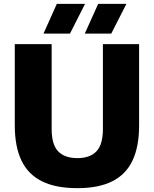

<svg xmlns="http://www.w3.org/2000/svg" viewBox="-20 -970 802 1000"><path d="M383 10Q270 10 198 -26Q126 -62 91.5 -134.5Q57 -207 57 -316.5V-740H249V-298Q249 -217.5 282.8 -182Q316.5 -146.5 383 -146.5Q449 -146.5 482.5 -182Q516 -217.5 516 -298V-740H704.5V-316.5Q704.5 -207 670.5 -134.5Q636.5 -62 565.2 -26Q494 10 383 10ZM421.5 -795 491.5 -950H638.5L559.5 -795ZM206.5 -795 276 -950H423L344.5 -795Z"/></svg>

Font: Encode Sans Condensed Thin ExtraBold
Style: Regular
Weight: 800
Version: Version 3.002